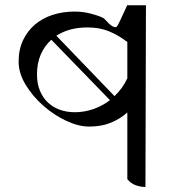

<svg xmlns="http://www.w3.org/2000/svg" viewBox="-20 -735 720 763"><path d="M558 8Q538 8 519 1Q500 -6 486 -23V-288Q458 -263 421 -247.5Q384 -232 334 -232Q292 -232 243 -255Q194 -278 152 -315Q110 -352 82 -398Q54 -444 54 -490Q54 -538 71.5 -575Q89 -612 119 -637.5Q149 -663 189.5 -676Q230 -689 276 -689Q310 -689 340 -681Q389 -668 396 -659Q431 -619 444 -629Q448 -631 486 -715L484 -714H560ZM277 -289Q315 -289 351 -301.5Q387 -314 417 -337L184 -577Q157 -553 142 -518.5Q127 -484 127 -439Q127 -403 138.5 -375Q150 -347 170 -328Q190 -309 217.5 -299Q245 -289 277 -289ZM486 -568Q451 -595 413.5 -610.5Q376 -626 327 -626Q255 -626 204 -593L435 -353Q451 -368 464 -386Q477 -404 486 -424Z"/></svg>

Font: utelugu85
Style: Book
Weight: 400
Designer: Jelle Bosma - Monotype Design Team
Foundry: Monotype Imaging Inc.
Version: Version 2.003